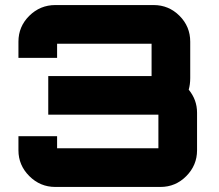

<svg xmlns="http://www.w3.org/2000/svg" viewBox="-20 -740 866 760"><path d="M733 -575V-431Q733 -406 727 -385Q760 -345 760 -294V-145Q760 -86 717.5 -43Q675 0 615 0H199Q139 0 96 -43Q53 -86 53 -145V-201H206V-153H607V-286H171V-439H580V-567H206V-511H53V-575Q53 -635 96 -677.5Q139 -720 199 -720H588Q648 -720 690.5 -677.5Q733 -635 733 -575Z"/></svg>

Font: Orbitron
Style: Black
Weight: 900
Designer: Matt McInerney
Foundry: Matt McInerney
Version: 1.000